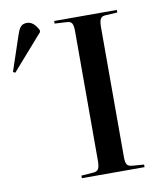

<svg xmlns="http://www.w3.org/2000/svg" viewBox="-254 -810 740 878"><g transform="rotate(-10 115.5 -371.5)"><path d="M55 0V-12L110 -16Q128 -17 134.5 -28Q141 -39 141 -67V-669Q141 -694 134.5 -704.5Q128 -715 107 -715L55 -718V-730H346V-718L292 -715Q275 -715 268 -704Q261 -693 261 -664V-63Q261 -37 267.5 -27Q274 -17 294 -16L346 -12V0ZM-161 -528 -171 -533 -116 -697Q-107 -724 -97 -733.5Q-87 -743 -70 -743Q-38 -743 -17 -700V-692Z"/></g></svg>

Font: Literata 72pt Medium
Style: Regular
Weight: 500
Designer: Latin by Veronika Burian and Jose Scaglione. Greek by Irene Vlachou. Cyrillic by Vera Evstafieva.
Foundry: TypeTogether
Version: Version 3.002